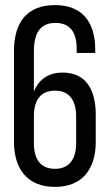

<svg xmlns="http://www.w3.org/2000/svg" viewBox="-20 -727 429 754"><path d="M196 -707C85 -707 35 -638 35 -527V-170C35 -63 88 7 196 7C303 7 356 -63 356 -170V-276C356 -377 316 -442 226 -442C170 -442 132 -415 113 -367V-524C113 -599 139 -637 198 -637C255 -637 281 -600 281 -537V-519H354V-532C354 -639 304 -707 196 -707ZM196 -371C252 -371 279 -333 279 -270V-165C279 -102 252 -64 196 -64C139 -64 113 -102 113 -165V-270C113 -333 139 -371 196 -371Z"/></svg>

Font: VL Bebas Neue Regular
Style: Regular
Weight: 400
Designer: Ryoichi Tsunekawa
Foundry: Ryoichi Tsunekawa
Version: Version 001.003